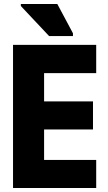

<svg xmlns="http://www.w3.org/2000/svg" viewBox="-20 -938 540 958"><path d="M45 0V-714H460V-573H200V-432H444V-292H200V-140H460V0ZM225 -758 84 -908V-918H266L344 -772V-758Z"/></svg>

Font: Noto Sans Mono ExtraCondensed Black
Style: Regular
Weight: 900
Width: 2
Designer: Monotype Design Team
Foundry: Monotype Imaging Inc.
Version: Version 2.014